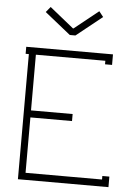

<svg xmlns="http://www.w3.org/2000/svg" viewBox="-59 -938 690 983"><g transform="rotate(5 285.5 -446.5)"><path d="M287.1 -793.9 411.1 -893.1 433.1 -865.2 299.8 -758.8H271L138.2 -865.2L161.1 -893.1L284.2 -793.9ZM463.9 -643.1H106.9V-356.9H320.8V-320.8H106.9V-36.1H500V-54.2H536.1V0H70.8V-643.1H54.2V-679.2H500V-625H463.9Z"/></g></svg>

Font: Rawengulk
Style: Regular
Weight: 400
Version: Version 0.92